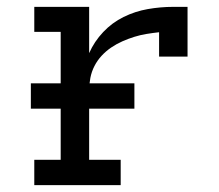

<svg xmlns="http://www.w3.org/2000/svg" viewBox="-20 -540 640 560"><path d="M80 0V-74H157V-447H80V-520H240V-385Q255 -419 281 -446.5Q307 -474 340.5 -490.5Q374 -507 411 -513.5Q448 -520 486 -520H527V-375H444V-446Q426 -444 407.5 -441Q389 -438 371.5 -432.5Q354 -427 337 -419.5Q320 -412 304.5 -401.5Q289 -391 276.5 -377.5Q264 -364 255.5 -347.5Q247 -331 243.5 -312.5Q240 -294 240 -276V-74H332V0ZM70 -223V-297H372V-223Z"/></svg>

Font: Nova Nerd Font
Style: Regular
Weight: 400
Designer: Belleve Invis
Foundry: Belleve Invis
Version: Version 24.1.4; ttfautohint (v1.8.4);Nerd Fonts 3.1.1